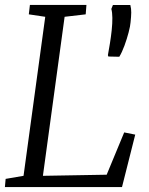

<svg xmlns="http://www.w3.org/2000/svg" viewBox="-21 -763 606 783"><path d="M-1 0 2 -33.5 75 -46 163.5 -694.5 96.5 -704.5 101 -743H331.5L328.5 -704.5L242.5 -694.5L154 -46L414 -50.5L485.5 -223L530.5 -214L476.5 0ZM465.5 -531.5 421 -532.5 419 -538Q423 -559.5 427.2 -585.5Q431.5 -611.5 434.5 -639.5Q437.5 -668 437.2 -690.2Q437 -712.5 433 -726.5L439.5 -742.5H510.5Q514.5 -727.5 514.2 -711.8Q514 -696 511.5 -672.5Q510.5 -657.5 503.5 -630.8Q496.5 -604 486.5 -576.8Q476.5 -549.5 465.5 -531.5Z"/></svg>

Font: Merriweather 28pt Light
Style: Italic
Weight: 300
Italic angle: -7.8°
Version: Version 2.101